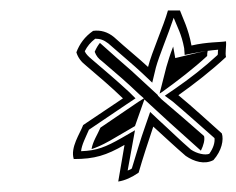

<svg xmlns="http://www.w3.org/2000/svg" viewBox="-20 -662 452 367"><path d="M126 -562C129 -552 135 -544 144 -537C172 -513 190 -498 215 -474C190 -457 164 -440 139 -423C133 -407 114 -380 121 -358C161 -358 183 -365 218 -385L206 -315C219 -317 232 -323 245 -332C253 -360 263 -390 273 -420C294 -401 314 -382 335 -364C351 -353 371 -347 388 -356C404 -374 408 -395 404 -407C378 -430 349 -457 321 -480C352 -502 384 -527 412 -553C410 -561 413 -574 412 -583C401 -581 376 -582 346 -575C340 -608 329 -628 324 -642H301C293 -613 270 -562 263 -534C246 -550 221 -570 198 -591C186 -601 172 -605 158 -603C142 -592 132 -578 126 -562ZM142 -564C147 -574 153 -581 162 -588C171 -588 178 -586 187 -579C212 -557 235 -538 252 -522L271 -504L278 -533C284 -555 301 -595 312 -628C319 -610 327 -597 332 -570L333 -557L348 -560C368 -564 385 -566 397 -567C396 -563 397 -560 396 -557C370 -533 343 -512 314 -492L295 -479L310 -468C336 -446 365 -420 390 -398C391 -390 388 -379 380 -368C372 -365 357 -368 345 -376C324 -394 305 -413 284 -432L267 -448L258 -422C248 -394 240 -366 232 -340C230 -338 226 -337 224 -336L238 -413L212 -398C182 -381 165 -374 135 -373C136 -385 144 -400 150 -414C175 -431 197 -446 221 -462L239 -474L227 -486C201 -510 183 -525 155 -549C149 -554 144 -559 142 -564ZM161 -563C164 -555 168 -550 175 -545C203 -521 221 -506 247 -481L255 -474L244 -467C220 -451 196 -434 172 -418C167 -406 157 -391 155 -377C164 -380 174 -384 190 -393L238 -421L256 -472L305 -427C325 -409 344 -392 364 -374C369 -384 372 -395 370 -402C345 -424 315 -450 289 -472L281 -480C281 -480 281 -479 282 -480L231 -527C215 -541 193 -560 171 -580C167 -575 164 -570 161 -563ZM285 -483 291 -487C320 -508 350 -531 376 -555C376 -558 376 -561 377 -565C373 -564 366 -563 361 -562L315 -551L311 -573C305 -558 301 -544 298 -534Z"/></svg>

Font: Snowfall
Style: EcoObl
Weight: 400
Designer: Jasper
Foundry: Cannot Into Space Fonts
Version: Version 0.9